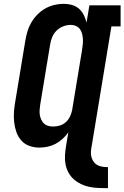

<svg xmlns="http://www.w3.org/2000/svg" viewBox="-20 -763 650 1003"><path d="M544 220Q519 220 495 219Q471 218 448 213.5Q425 209 404 199Q383 189 366 174Q349 159 338 139Q327 119 322.5 96Q318 73 319.5 48.5Q321 24 325 0L337 -72Q325 -54 307.5 -38Q290 -22 270 -11.5Q250 -1 228.5 3.5Q207 8 185 8Q158 8 133 -1Q108 -10 91 -29.5Q74 -49 65.5 -73.5Q57 -98 54 -124.5Q51 -151 53 -179Q55 -207 60 -234L112 -549Q116 -574 123 -598Q130 -622 143 -644.5Q156 -667 174.5 -686Q193 -705 215.5 -718Q238 -731 263 -737Q288 -743 312 -743Q335 -743 356 -737Q377 -731 392.5 -717.5Q408 -704 417.5 -685Q427 -666 432 -645Q432 -645 432 -645Q432 -645 432 -645L447 -735H610V-625H562L459 0Q456 14 455 29Q454 44 457.5 57Q461 70 469 81.5Q477 93 489 99.5Q501 106 515 108Q529 110 544 110V220ZM258 -102Q276 -102 293.5 -107.5Q311 -113 324.5 -125.5Q338 -138 346 -155Q354 -172 357 -189L409 -504Q411 -518 412.5 -532.5Q414 -547 413 -560.5Q412 -574 408.5 -587.5Q405 -601 397 -611.5Q389 -622 376.5 -627.5Q364 -633 350 -633Q330 -633 310.5 -625.5Q291 -618 276 -603.5Q261 -589 253 -570Q245 -551 242 -531L190 -216Q188 -203 187 -189Q186 -175 188 -162.5Q190 -150 195.5 -138Q201 -126 210 -117.5Q219 -109 231.5 -105.5Q244 -102 258 -102Z"/></svg>

Font: Iosevka Curly Slab XBdExObl
Style: Regular
Weight: 800
Width: 7
Italic angle: -9°
Monospace: yes
Designer: Belleve Invis
Foundry: Belleve Invis
Version: Version 11.1.0; ttfautohint (v1.8.3)